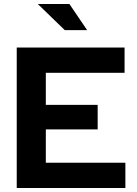

<svg xmlns="http://www.w3.org/2000/svg" viewBox="-20 -937 685 957"><path d="M63.4 0V-700H600.9V-574.1H208.4V-414.2H466.8V-292.1H208.4V-125.9H604.9V0ZM302.8 -786.8 168.4 -917.1H325.9L414.3 -786.8Z"/></svg>

Font: Red Hat Display
Style: Regular
Weight: 300
Designer: Pentagram, MCKL
Foundry: Pentagram, MCKL
Version: Version 1.023